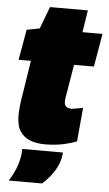

<svg xmlns="http://www.w3.org/2000/svg" viewBox="-58 -696 531 935"><g transform="rotate(5 207.0 -228.5)"><path d="M351 -183 336 -18Q299 -4 261.5 3Q224 10 181 10Q143 10 111.5 -1Q80 -12 60.5 -40Q41 -68 41 -120Q41 -137 43.5 -162.5Q46 -188 50 -210L78 -389H18L44 -538L107 -550L148 -658H333L316 -550H414L386 -388H289L262 -227Q261 -221 260.5 -215.5Q260 -210 260 -206Q260 -191 268 -182.5Q276 -174 294 -174Q304 -174 317 -177Q330 -180 351 -183ZM73 42H271Q272 45 272 48.5Q272 52 271 55Q267 85 254 111.5Q241 138 223 160.5Q205 183 184 201H21Q42 169 55 135.5Q68 102 72 68Q73 61 73 54.5Q73 48 73 42Z"/></g></svg>

Font: Georama ExtraCondensed Thin Black
Style: Italic
Weight: 900
Italic angle: -9°
Version: Version 1.001